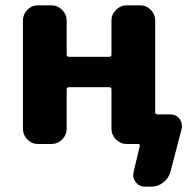

<svg xmlns="http://www.w3.org/2000/svg" viewBox="-20 -540 708 720"><path d="M122 0Q99 0 82.5 -17Q66 -34 66 -57V-463Q66 -486 82.5 -503Q99 -520 122 -520H173Q196 -520 213 -503Q230 -486 230 -463V-335Q230 -327 238 -327H390Q398 -327 398 -335V-463Q398 -486 415 -503Q432 -520 455 -520H506Q529 -520 545.5 -503Q562 -486 562 -463V-119Q562 -111 571 -111H619Q641 -111 653.5 -94Q666 -77 661 -56L619 105Q612 129 592 144.5Q572 160 547 160H524Q502 160 489 143Q476 126 481 105L504 8Q506 0 498 0H493H455Q432 0 415 -17Q398 -34 398 -57V-205Q398 -213 390 -213H238Q230 -213 230 -205V-57Q230 -34 213 -17Q196 0 173 0Z"/></svg>

Font: Rounded Mplus 1c ExtraBold
Style: Regular
Weight: 800
Version: Version 1.059.20150529